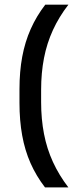

<svg xmlns="http://www.w3.org/2000/svg" viewBox="-20 -696 338 838"><path d="M159.5 -304V-250.5Q159.5 -176.5 172 -111.8Q184.5 -47 211 10.8Q237.5 68.5 278.5 122H176.5Q138 72 113.2 16Q88.5 -40 76.8 -105Q65 -170 65 -247.5V-306.5Q65 -383.5 77 -448.2Q89 -513 114 -569.2Q139 -625.5 177.5 -675.5H278.5Q237.5 -622.5 211 -564.8Q184.5 -507 172 -442.5Q159.5 -378 159.5 -304Z"/></svg>

Font: Anek Kannada Medium Medium
Style: Regular
Weight: 500
Version: Version 1.003